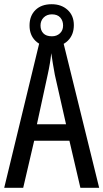

<svg xmlns="http://www.w3.org/2000/svg" viewBox="-20 -890 490 910"><path d="M361 0 309 -223H142L90 0H0L173 -714H274L450 0ZM240 -535Q235 -563 230.5 -589Q226 -615 223 -638Q218 -590 206 -536L155 -301H293ZM225 -669Q176 -669 148 -696.5Q120 -724 120 -769Q120 -815 148 -842.5Q176 -870 225 -870Q271 -870 300.5 -843Q330 -816 330 -771Q330 -725 301.5 -697Q273 -669 225 -669ZM226 -718Q249 -718 264 -732Q279 -746 279 -769Q279 -792 265.5 -807Q252 -822 226 -822Q202 -822 187 -807Q172 -792 172 -769Q172 -746 185.5 -732Q199 -718 226 -718Z"/></svg>

Font: Noto Sans Bengali ExtraCondensed
Style: Regular
Weight: 400
Width: 2
Designer: Jelle Bosma - Monotype Design Team
Foundry: Monotype Imaging Inc.
Version: Version 2.003; ttfautohint (v1.8.4.7-5d5b)